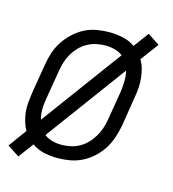

<svg xmlns="http://www.w3.org/2000/svg" viewBox="-94 -641 688 762"><g transform="rotate(15 250.0 -260.0)"><path d="M50 42 1 10 55 -64Q46 -80 40.5 -98.5Q35 -117 33 -137Q31 -157 33 -177Q35 -197 38 -218L58 -338Q62 -363 70 -387.5Q78 -412 92.5 -434.5Q107 -457 127.5 -476Q148 -495 171.5 -507Q195 -519 221 -523.5Q247 -528 272 -528Q300 -528 328 -522Q356 -516 378 -500L424 -562L473 -530L418 -456Q428 -440 433 -421.5Q438 -403 440 -383Q442 -363 440.5 -343Q439 -323 435 -302L416 -182Q411 -157 403 -132.5Q395 -108 381 -85.5Q367 -63 346.5 -44Q326 -25 302 -13Q278 -1 252.5 3.5Q227 8 202 8Q173 8 145.5 2Q118 -4 96 -20ZM99 -122 342 -452Q328 -463 309 -468Q290 -473 271 -473Q252 -473 233.5 -469Q215 -465 197.5 -455.5Q180 -446 166 -431.5Q152 -417 142 -400Q132 -383 126.5 -365Q121 -347 118 -329L98 -209Q94 -187 93.5 -165Q93 -143 99 -122ZM203 -47Q221 -47 240 -51Q259 -55 276 -64.5Q293 -74 307 -88.5Q321 -103 331 -120Q341 -137 347 -155Q353 -173 356 -191L376 -311Q379 -333 379.5 -355Q380 -377 375 -398L132 -68Q146 -57 164.5 -52Q183 -47 203 -47Z"/></g></svg>

Font: Iosevka SS04 Light
Style: Italic
Weight: 300
Italic angle: -9°
Monospace: yes
Designer: Belleve Invis
Foundry: Belleve Invis
Version: Version 19.0.0; ttfautohint (v1.8.4)